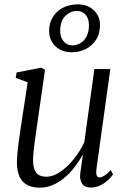

<svg xmlns="http://www.w3.org/2000/svg" viewBox="-20 -855 582 885"><path d="M162.5 10Q130 10 106.8 -1.8Q83.5 -13.5 70.8 -39.2Q58 -65 58 -107Q58 -121.5 60 -145.5Q62 -169.5 65.8 -197Q69.5 -224.5 73 -249Q76.5 -273.5 79 -288.5L107.5 -475.5L52.5 -496L56.5 -521L170 -543L187.5 -533L151.5 -282.5Q149 -264.5 145.8 -242.2Q142.5 -220 139.5 -197.2Q136.5 -174.5 134.5 -153.8Q132.5 -133 132.5 -118Q132.5 -88 139.8 -71Q147 -54 161 -47.2Q175 -40.5 195 -40.5Q224 -40.5 256 -61.8Q288 -83 317.8 -119Q347.5 -155 368.5 -199L415 -536.5H488.5L424.5 -76Q422 -58 425.2 -47.8Q428.5 -37.5 438.5 -37.5Q448.5 -37.5 461.5 -45.5Q474.5 -53.5 490.5 -71L501 -51.5Q495.5 -42 480.8 -27.5Q466 -13 445 -1.8Q424 9.5 399 9.5Q369.5 9.5 358.2 -8.8Q347 -27 349.5 -51.5Q349.5 -54 351 -64.2Q352.5 -74.5 354.5 -88.5Q356.5 -102.5 358.5 -116.5Q360.5 -130.5 362 -140L361 -140.5Q343.5 -110 322.2 -82.8Q301 -55.5 276 -34.8Q251 -14 222.8 -2Q194.5 10 162.5 10ZM311.5 -614Q264.5 -614 235.5 -642Q206.5 -670 206.5 -711.5Q206.5 -742.5 217.8 -765.8Q229 -789 247.8 -804.5Q266.5 -820 290 -827.5Q313.5 -835 337.5 -835Q383.5 -835 412.2 -807.8Q441 -780.5 441 -741Q441 -699.5 422.5 -671.2Q404 -643 374.5 -628.5Q345 -614 311.5 -614ZM314 -646Q333.5 -646 350.8 -656.2Q368 -666.5 379 -687Q390 -707.5 390 -739Q390 -769.5 374.8 -787Q359.5 -804.5 334 -804.5Q305 -804.5 281.2 -781.5Q257.5 -758.5 257.5 -712Q257.5 -683.5 273 -664.8Q288.5 -646 314 -646Z"/></svg>

Font: Merriweather 72pt Light
Style: Italic
Weight: 300
Italic angle: -7.8°
Version: Version 2.101